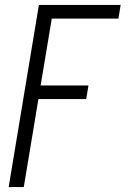

<svg xmlns="http://www.w3.org/2000/svg" viewBox="-20 -540 540 775"><path d="M15 215 137 -520H467L458 -465H189L144 -195H337L328 -140H135L76 215Z"/></svg>

Font: Iosevka Curly Slab Light
Style: Italic
Weight: 300
Italic angle: -9°
Monospace: yes
Designer: Belleve Invis
Foundry: Belleve Invis
Version: Version 22.1.2; ttfautohint (v1.8.4)